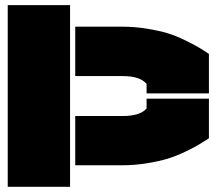

<svg xmlns="http://www.w3.org/2000/svg" viewBox="-20 -720 835 740"><path d="M9.8 0V-700.2H250V0ZM270 -83V-272.9H454.1Q519.5 -272.9 544.9 -301.8V-339.8H785.2V-187Q760.3 -170.9 744.4 -161.4Q728.5 -151.9 693.4 -135Q658.2 -118.2 626.2 -108.4Q594.2 -98.6 546.9 -90.8Q499.5 -83 449.2 -83ZM270 -426.8V-617.2H449.2Q499.5 -617.2 546.9 -609.4Q594.2 -601.6 626.2 -591.8Q658.2 -582 693.1 -564.9Q728 -547.9 744.1 -538.3Q760.3 -528.8 785.2 -512.2V-359.9H544.9V-397Q518.6 -426.8 454.1 -426.8Z"/></svg>

Font: Nastup Basic
Style: Regular
Weight: 400
Designer: Maksym Kobuzan
Foundry: Zakznak
Version: Version 1.020;FEAKit 1.0